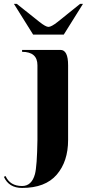

<svg xmlns="http://www.w3.org/2000/svg" viewBox="-93 -762 443 978"><path d="M153.8 -625Q168.5 -625 200.7 -650.4L314.9 -742.2H329.6L231.9 -585.9H75.7L-22 -742.2H-7.3L107.9 -650.4Q140.1 -625 153.8 -625ZM253.9 -429.7Q253.9 -429.7 253.9 -48.8Q253.9 60.5 195.8 127.9Q137.7 195.3 19.5 195.3Q-47.9 195.3 -73.2 138.7L-64.5 134.8Q-42 185.5 19.5 185.5Q68.4 185.5 85 125Q95.7 85 97.7 -48.8V-429.7Q97.7 -498 19.5 -498V-507.8H214.8Q253.9 -507.8 253.9 -429.7Z"/></svg>

Font: spinwerad
Style: Bold
Weight: 700
Width: 7
Version: Version 0.3